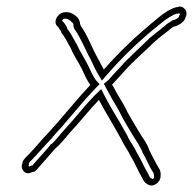

<svg xmlns="http://www.w3.org/2000/svg" viewBox="-20 -527 589 586"><path d="M48 -27C41 -12 57 11 78 -2C83 -2 87 -4 91 -8L99 -17C116 -37 132 -54 149 -74C167 -89 179 -106 195 -124C224 -155 252 -191 282 -222C303 -182 329 -141 350 -102C358 -84 371 -68 379 -50C392 -30 401 -5 414 16C418 25 422 31 431 36C449 47 471 27 470 11C471 4 470 -4 467 -10C458 -25 449 -42 441 -58L436 -68C429 -91 412 -110 401 -130C388 -153 373 -175 361 -201L356 -210C347 -225 337 -241 329 -257L322 -269C323 -270 326 -272 327 -274C336 -284 347 -296 359 -309C387 -341 422 -370 450 -398L464 -410C473 -418 489 -429 497 -436C501 -440 505 -443 511 -446H513C524 -449 544 -460 546 -474C557 -493 538 -513 521 -505H518C499 -500 477 -485 462 -472C450 -462 429 -445 417 -434C376 -399 333 -356 297 -315C292 -323 288 -331 284 -339L279 -348C260 -382 247 -420 226 -449C225 -452 224 -455 224 -456C224 -473 201 -490 183 -490C174 -490 167 -488 160 -482C148 -471 146 -455 155 -447C160 -443 160 -439 166 -432L168 -426C178 -415 187 -395 196 -380C204 -359 220 -337 230 -316C238 -300 245 -281 256 -268C219 -229 188 -190 153 -150C144 -140 135 -131 127 -121C106 -100 87 -75 65 -53C59 -47 48 -37 48 -27ZM67 -23 69 -26 68 -29C69 -31 73 -35 78 -40C101 -64 121 -88 141 -108V-110L143 -111C149 -119 158 -128 168 -139C203 -180 234 -218 270 -256L284 -270L273 -282C265 -292 257 -310 249 -327C238 -349 223 -372 215 -390V-391L214 -392C206 -405 197 -425 186 -438L184 -444L183 -446C181 -449 177 -457 170 -463C170 -464 169 -465 172 -468C173 -469 174 -470 180 -470C189 -470 204 -457 204 -453C204 -445 205 -443 207 -438L208 -437L209 -436C227 -410 242 -372 261 -337L265 -328C270 -318 273 -311 278 -303L291 -281L310 -303C345 -343 388 -386 428 -420L429 -421C440 -431 461 -447 474 -458C487 -469 506 -481 518 -485H523L526 -487C529 -486 529 -482 529 -482L526 -478V-475C525 -473 517 -468 512 -466H508L504 -463C498 -460 488 -453 484 -449C476 -442 464 -433 453 -424L437 -411C410 -384 375 -354 346 -321C333 -307 322 -296 313 -285L312 -284L311 -283L297 -271L311 -245C320 -228 329 -213 338 -198L343 -189C356 -162 370 -140 383 -118C396 -96 410 -78 416 -59L417 -58L423 -47C430 -32 440 -12 449 2C450 6 450 10 450 11V13V16C448 19 446 20 443 18C438 15 437 15 433 5L432 4V3C420 -16 411 -40 397 -62C388 -83 375 -97 369 -112V-113L368 -114C347 -154 320 -194 300 -233L289 -255L268 -235C236 -202 209 -166 181 -136C162 -116 153 -101 138 -88L135 -87L134 -85C119 -66 102 -49 84 -28L79 -22H76L70 -19L69 -18C68 -19 67 -22 67 -23Z"/></svg>

Font: Scribbler
Style: ClrIta
Weight: 400
Designer: Mew Too
Foundry: Cannot Into Space Fonts
Version: Version 1.001